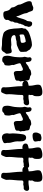

<svg xmlns="http://www.w3.org/2000/svg" viewBox="1281 -2027 762 3364"><g transform="rotate(90 1662.0 -345.0)"><path d="M450.2 -460.9Q449.2 -454.1 445.8 -448.7Q442.4 -443.4 440.9 -436Q438 -426.8 438.7 -418.2Q439.5 -409.7 437 -404.8Q434.1 -396 425.8 -387.7Q417.5 -379.4 413.1 -368.2Q410.6 -363.3 410.2 -356.4Q409.7 -349.6 407.2 -342.8Q404.8 -338.4 401.6 -334Q398.4 -329.6 397 -325.2Q395.5 -318.8 396 -311Q396.5 -303.2 394 -296.9Q391.1 -288.6 385.7 -281.5Q380.4 -274.4 378.9 -266.1Q376.5 -256.8 377 -246.3Q377.4 -235.8 376 -226.1Q375 -220.7 371.6 -214.8Q368.2 -209 365 -203.1Q361.8 -197.3 359.1 -191.4Q356.4 -185.5 356.9 -180.2Q356.9 -176.3 357.4 -172.6Q357.9 -168.9 357.9 -166Q357.9 -157.7 353.3 -149.4Q348.6 -141.1 343 -132.8Q337.4 -124.5 332.8 -116.2Q328.1 -107.9 328.1 -99.1Q328.1 -92.8 329.1 -88.1Q330.1 -83.5 330.1 -79.1Q330.1 -74.2 326.4 -64.7Q322.8 -55.2 312 -45.7Q301.3 -36.1 281.5 -29.1Q261.7 -22 230 -22Q205.1 -22 194.3 -28.8Q183.6 -35.6 179.2 -48.1Q174.8 -60.5 171.9 -77.6Q168.9 -94.7 159.2 -115.2Q153.8 -126 147 -133.1Q140.1 -140.1 133.5 -145.5Q127 -150.9 121.3 -155.8Q115.7 -160.6 112.8 -167Q111.3 -169.9 110.6 -174.8Q109.9 -179.7 109.1 -185.5Q108.4 -191.4 107.2 -197.8Q106 -204.1 104 -210Q99.6 -220.2 93.8 -230.5Q87.9 -240.7 82 -250.2Q76.2 -259.8 71 -268.3Q65.9 -276.9 64 -284.2Q61 -292.5 61 -302Q61 -311.5 58.1 -321.8Q52.7 -338.9 43 -358.2Q33.2 -377.4 23.7 -397.9Q14.2 -418.5 7.3 -439.2Q0.5 -460 1 -480Q1 -490.7 4.4 -500Q7.8 -509.3 17.1 -516.1Q22.5 -520 35.4 -521.2Q48.3 -522.5 64 -527.8Q79.6 -532.7 92 -539.8Q104.5 -546.9 115.2 -546.9Q139.6 -546.9 151.6 -542Q163.6 -537.1 169.4 -527.6Q175.3 -518.1 179 -503.7Q182.6 -489.3 189.9 -470.2Q193.8 -461.9 199.5 -453.1Q205.1 -444.3 209 -433.1Q211.9 -422.4 212.9 -410.2Q213.9 -397.9 217.8 -386.2Q224.6 -365.2 231.9 -349.4Q239.3 -333.5 245.8 -318.4Q252.4 -303.2 258.3 -286.6Q264.2 -270 268.1 -247.1Q279.8 -264.2 287.4 -285.4Q294.9 -306.6 301.5 -329.3Q308.1 -352.1 314.9 -374.5Q321.8 -397 332 -417Q335.9 -423.8 340.8 -429.9Q345.7 -436 348.1 -441.9Q351.6 -453.1 352.1 -468Q352.5 -482.9 355.7 -496.1Q358.9 -509.3 367.4 -518.6Q376 -527.8 396 -527.8Q407.7 -527.8 417.5 -523.2Q427.2 -518.6 434.6 -510.7Q441.9 -502.9 446 -492.2Q450.2 -481.4 450.2 -469.2Z M918 -117.2Q918.9 -107.4 920.2 -99.1Q921.4 -90.8 921.4 -84Q921.4 -76.2 920.4 -72.3Q919.4 -68.4 917.2 -65.4Q915 -62.5 911.4 -59.1Q907.7 -55.7 902.3 -48.8Q896.5 -39.6 890.9 -29.3Q885.3 -19 877.7 -10.7Q870.1 -2.4 860.1 3.2Q850.1 8.8 835.9 8.8Q827.1 8.8 817.1 7.6Q807.1 6.3 797.1 4.9Q787.1 3.4 777.6 2.2Q768.1 1 760.3 1Q726.6 1 692.1 -0.2Q657.7 -1.5 627 -8.8Q616.7 -11.7 605.5 -13.9Q594.2 -16.1 583 -19Q571.8 -22 561.5 -26.1Q551.3 -30.3 543.9 -36.1Q522.9 -57.1 510.5 -82Q498 -106.9 491 -138.2Q483.9 -169.4 481 -207.5Q478 -245.6 476.1 -293Q475.1 -309.6 472.7 -324.7Q470.2 -339.8 470.2 -348.1Q470.2 -352.1 473.9 -360.4Q477.5 -368.7 479 -376Q481.4 -386.7 481.2 -397.2Q481 -407.7 481.9 -410.2Q483.4 -413.6 488 -418.2Q492.7 -422.9 498.3 -428.2Q503.9 -433.6 509.5 -439.2Q515.1 -444.8 519 -450.2Q522.5 -455.1 535.9 -462.2Q549.3 -469.2 569.3 -477.5Q589.4 -485.8 614.3 -493.9Q639.2 -502 665.3 -508.5Q691.4 -515.1 717.5 -519.3Q743.7 -523.4 766.1 -523.9Q775.4 -523.9 786.9 -520.5Q798.3 -517.1 809.8 -511.5Q821.3 -505.9 832 -498.5Q842.8 -491.2 850.1 -483.9Q854 -480 857.4 -470.9Q860.8 -461.9 865.2 -456.1Q876 -442.4 880.1 -435.5Q884.3 -428.7 885.5 -423.3Q886.7 -418 886.2 -411.6Q885.7 -405.3 887.2 -392.1Q888.2 -381.8 888.7 -375Q889.2 -368.2 889.2 -362.3Q889.2 -356.4 889.2 -351.1Q889.2 -345.7 889.2 -338.9Q889.2 -324.7 881.8 -315.9Q874.5 -307.1 861.8 -299.8Q849.1 -292.5 831.3 -285.6Q813.5 -278.8 793 -269Q775.9 -260.7 756.3 -257.3Q736.8 -253.9 720.2 -253.9Q717.8 -253.9 716.3 -253.9Q714.8 -253.9 712.4 -254.9Q709 -255.4 700.7 -252.9Q692.4 -250.5 681.6 -247.3Q670.9 -244.1 658.4 -241.5Q646 -238.8 634.3 -238.8Q626.5 -238.8 619.4 -236.6Q612.3 -234.4 606.9 -231Q601.6 -227.5 598.4 -224.1Q595.2 -220.7 595.2 -217.8Q595.2 -200.7 601.3 -190.4Q607.4 -180.2 614.7 -174.8Q623.5 -168.5 634.3 -166Q646.5 -160.6 657.7 -158.9Q668.9 -157.2 680.2 -157.2Q698.7 -157.2 719 -160.2Q739.3 -163.1 765.1 -163.1Q777.3 -163.1 785.9 -160.2Q794.4 -157.2 804.2 -157.2Q814.5 -157.2 824.7 -159.2Q835 -161.1 844.2 -163.6Q853.5 -166 862.1 -168Q870.6 -169.9 877.9 -169.9Q897 -169.9 905.5 -157Q914.1 -144 918 -117.2ZM729 -341.8Q730 -344.2 730.5 -347.2Q731 -350.1 731 -353Q731 -367.7 728.3 -379.2Q725.6 -390.6 721.9 -398.7Q718.3 -406.7 713.9 -410.9Q709.5 -415 706.1 -415Q696.8 -415 678.2 -411.4Q659.7 -407.7 640.6 -402.3Q621.6 -397 606.2 -390.6Q590.8 -384.3 587.4 -378.9Q585 -375 584 -367.4Q583 -359.9 583 -350.1Q583 -329.6 585.7 -318.4Q588.4 -307.1 595.2 -307.1Q599.6 -307.1 605 -308.6Q610.4 -310.1 615.5 -311.8Q620.6 -313.5 624.8 -314.9Q628.9 -316.4 631.3 -316.9Q642.1 -318.8 657.7 -319.8Q673.3 -320.8 688.2 -323Q703.1 -325.2 714.6 -329.3Q726.1 -333.5 729 -341.8Z M1407.2 -321.8Q1406.7 -316.9 1404.5 -313.7Q1402.3 -310.5 1399.7 -306.4Q1397 -302.2 1395 -296.4Q1393.1 -290.5 1393.1 -280.8Q1393.1 -276.9 1393.6 -273.9Q1394 -271 1394 -267.1Q1394 -252.4 1387.5 -244.4Q1380.9 -236.3 1369.9 -231.4Q1358.9 -226.6 1344.2 -223.9Q1329.6 -221.2 1314 -216.8Q1302.7 -213.9 1290 -210Q1277.3 -206.1 1265.1 -206.1Q1244.6 -206.1 1236.1 -217.8Q1227.5 -229.5 1225.1 -247.3Q1222.7 -265.1 1223.6 -285.6Q1224.6 -306.2 1223.4 -324Q1222.2 -341.8 1216.1 -353.5Q1210 -365.2 1193.4 -365.2Q1186.5 -365.2 1179.2 -362.8Q1171.9 -360.4 1165.3 -357.2Q1158.7 -354 1153.1 -350.8Q1147.5 -347.7 1144 -346.2Q1136.7 -342.8 1127.2 -339.1Q1117.7 -335.4 1108.9 -331.3Q1100.1 -327.1 1094 -322Q1087.9 -316.9 1087.9 -310.1Q1087.9 -298.8 1093 -281.5Q1098.1 -264.2 1104 -246.8Q1109.9 -229.5 1115 -216.1Q1120.1 -202.6 1120.1 -199.2Q1120.1 -195.8 1118.7 -192.6Q1117.2 -189.5 1117.2 -185.1Q1117.2 -178.2 1118.9 -170.4Q1120.6 -162.6 1122.8 -154.1Q1125 -145.5 1127 -136.5Q1128.9 -127.4 1128.9 -118.2Q1128.9 -115.2 1128.4 -105.7Q1127.9 -96.2 1127 -85.2Q1126 -74.2 1124.3 -64.2Q1122.6 -54.2 1120.1 -49.8Q1117.7 -45.9 1114.3 -43.9Q1110.8 -42 1106.9 -40.8Q1103 -39.6 1098.6 -38.3Q1094.2 -37.1 1089.4 -34.2Q1078.6 -27.3 1073.7 -21.7Q1068.8 -16.1 1064.2 -12Q1059.6 -7.8 1052.5 -5.4Q1045.4 -2.9 1030.3 -2.9Q1009.3 -2.9 995.1 -8.1Q981 -13.2 972.2 -24.2Q963.4 -35.2 959.7 -52.2Q956.1 -69.3 956.1 -92.8Q956.1 -108.9 958.7 -124.8Q961.4 -140.6 965.1 -156.7Q968.8 -172.9 972.4 -189.2Q976.1 -205.6 978 -223.1Q980.5 -246.6 982.2 -273.7Q983.9 -300.8 983.9 -324.2Q983.9 -343.8 981 -368.2Q980 -374 977.5 -379.9Q975.1 -385.7 975.1 -391.1Q975.1 -398.4 976.8 -406.7Q978.5 -415 980.7 -423.3Q982.9 -431.6 984.9 -440.2Q986.8 -448.7 987.3 -457Q987.3 -465.3 985.1 -470.5Q982.9 -475.6 982.9 -481Q982.9 -494.6 988.3 -502.2Q993.7 -509.8 999.5 -512.9Q1005.4 -516.1 1009.8 -516.6Q1014.2 -517.1 1012.2 -517.1Q1030.8 -517.1 1041.3 -509.5Q1051.8 -502 1056.9 -490.7Q1062 -479.5 1063.5 -466.6Q1064.9 -453.6 1065.9 -442.4Q1066.9 -431.2 1068.6 -423.6Q1070.3 -416 1076.2 -416Q1080.1 -416 1086.2 -419.4Q1092.3 -422.9 1097.7 -426.8Q1103 -430.7 1106 -433.3Q1108.9 -436 1106.9 -434.1L1106 -433.1Q1106.4 -433.1 1106.9 -433.6Q1108.4 -435.1 1110.4 -436Q1108.4 -435.1 1108.4 -435.1H1107.9Q1114.3 -439.9 1120.6 -444.8Q1126 -448.7 1132.3 -453.4Q1138.7 -458 1144 -460.9Q1152.3 -466.3 1162.6 -468.5Q1172.9 -470.7 1181.2 -476.1Q1188.5 -481.4 1195.8 -487.8Q1203.1 -494.1 1209 -498Q1214.8 -500.5 1223.4 -502.9Q1231.9 -505.4 1241.7 -507.1Q1251.5 -508.8 1260.7 -510Q1270 -511.2 1277.3 -511.2Q1284.2 -511.2 1289.1 -509Q1293.9 -506.8 1298.3 -503.4Q1302.7 -500 1307.9 -496.6Q1313 -493.2 1320.3 -491.2Q1329.6 -488.3 1341.8 -487.1Q1354 -485.8 1364.5 -481.4Q1375 -477.1 1382.3 -467Q1389.6 -457 1389.2 -436Q1389.2 -426.8 1391.1 -419.4Q1393.1 -412.1 1395.3 -406.2Q1397.5 -400.4 1399.4 -395Q1401.4 -389.6 1401.4 -383.8Q1401.4 -378.4 1400.6 -372.3Q1399.9 -366.2 1399.9 -359.9Q1399.9 -350.1 1403.6 -339.1Q1407.2 -328.1 1407.2 -321.8Z M1804.2 -470.2Q1825.2 -458 1825.2 -434.1Q1825.2 -425.3 1821.8 -415.8Q1818.4 -406.2 1812.3 -397.9Q1806.2 -389.6 1797.4 -384.3Q1788.6 -378.9 1778.3 -378.9Q1773.4 -378.9 1768.6 -379.4Q1763.7 -379.9 1759.3 -379.9Q1752 -379.9 1744.6 -378.4Q1737.3 -377 1730.7 -375.5Q1724.1 -374 1718.8 -372.6Q1713.4 -371.1 1710 -371.1Q1702.6 -371.1 1694.1 -372.6Q1685.5 -374 1677.2 -374Q1663.6 -374 1656.5 -371.1Q1649.4 -368.2 1646.5 -361.8Q1643.6 -355.5 1643.3 -345.5Q1643.1 -335.4 1643.1 -321.8Q1643.1 -298.8 1641.1 -273.4Q1639.2 -248 1636.7 -222.4Q1634.3 -196.8 1632.3 -172.1Q1630.4 -147.5 1630.4 -127Q1630.4 -114.3 1631.3 -103Q1632.3 -91.8 1632.3 -81.1Q1632.3 -78.1 1631.8 -74.5Q1631.3 -70.8 1631.3 -67.9Q1630.4 -64.5 1626.2 -52.7Q1622.1 -41 1616.2 -27.3Q1610.4 -13.7 1604.2 -2.2Q1598.1 9.3 1594.2 12.2Q1590.3 14.6 1584.7 15.4Q1579.1 16.1 1572.3 16.1Q1539.1 16.1 1523.7 5.6Q1508.3 -4.9 1508.3 -26.9Q1508.3 -36.1 1509.3 -45.9Q1510.3 -55.7 1510.3 -64Q1510.3 -91.3 1507.1 -125Q1503.9 -158.7 1499.8 -196.5Q1495.6 -234.4 1492.4 -275.4Q1489.3 -316.4 1489.3 -358.9Q1475.1 -356 1463.4 -356Q1449.2 -356 1437 -359.6Q1424.8 -363.3 1415.8 -370.4Q1406.7 -377.4 1401.4 -387.7Q1396 -397.9 1396 -411.1Q1396 -427.7 1403.3 -437.3Q1410.6 -446.8 1422.6 -451.9Q1434.6 -457 1450.2 -460Q1465.8 -462.9 1482.4 -466.8V-484.9Q1482.4 -506.8 1479.5 -525.9Q1476.6 -544.9 1472.9 -562.3Q1469.2 -579.6 1466.3 -595.5Q1463.4 -611.3 1463.4 -627Q1463.4 -642.1 1465.6 -652.3Q1467.8 -662.6 1473.1 -669.7Q1478.5 -676.8 1487.5 -681.9Q1496.6 -687 1510.3 -691.9Q1516.1 -694.3 1525.4 -696.8Q1534.7 -699.2 1545.7 -701.4Q1556.6 -703.6 1568.6 -704.8Q1580.6 -706.1 1592.3 -706.1Q1606 -706.1 1619.1 -703.9Q1632.3 -701.7 1642.8 -693.6Q1653.3 -685.5 1659.7 -669.4Q1666 -653.3 1666 -625Q1666 -609.9 1665.3 -594.2Q1664.6 -578.6 1662.1 -568.8Q1660.6 -562.5 1657.2 -556.6Q1653.8 -550.8 1650.6 -545.4Q1647.5 -540 1645 -534.9Q1642.6 -529.8 1643.1 -524.9Q1643.1 -519.5 1644.5 -511.5Q1646 -503.4 1646 -498Q1646 -490.2 1643.1 -484.4Q1640.1 -478.5 1640.1 -473.1Q1640.1 -466.3 1647.7 -464.6Q1655.3 -462.9 1669.4 -462.9Q1689.5 -462.9 1704.6 -464.6Q1719.7 -466.3 1732.7 -468.5Q1745.6 -470.7 1757.3 -472.4Q1769 -474.1 1782.2 -474.1Q1788.1 -474.1 1793.9 -473.4Q1799.8 -472.7 1804.2 -470.2Z M2283.2 -321.8Q2282.7 -316.9 2280.5 -313.7Q2278.3 -310.5 2275.6 -306.4Q2272.9 -302.2 2271 -296.4Q2269 -290.5 2269 -280.8Q2269 -276.9 2269.5 -273.9Q2270 -271 2270 -267.1Q2270 -252.4 2263.4 -244.4Q2256.8 -236.3 2245.8 -231.4Q2234.9 -226.6 2220.2 -223.9Q2205.6 -221.2 2189.9 -216.8Q2178.7 -213.9 2166 -210Q2153.3 -206.1 2141.1 -206.1Q2120.6 -206.1 2112.1 -217.8Q2103.5 -229.5 2101.1 -247.3Q2098.6 -265.1 2099.6 -285.6Q2100.6 -306.2 2099.4 -324Q2098.1 -341.8 2092 -353.5Q2085.9 -365.2 2069.3 -365.2Q2062.5 -365.2 2055.2 -362.8Q2047.9 -360.4 2041.3 -357.2Q2034.7 -354 2029.1 -350.8Q2023.4 -347.7 2020 -346.2Q2012.7 -342.8 2003.2 -339.1Q1993.7 -335.4 1984.9 -331.3Q1976.1 -327.1 1970 -322Q1963.9 -316.9 1963.9 -310.1Q1963.9 -298.8 1969 -281.5Q1974.1 -264.2 1980 -246.8Q1985.8 -229.5 1991 -216.1Q1996.1 -202.6 1996.1 -199.2Q1996.1 -195.8 1994.6 -192.6Q1993.2 -189.5 1993.2 -185.1Q1993.2 -178.2 1994.9 -170.4Q1996.6 -162.6 1998.8 -154.1Q2001 -145.5 2002.9 -136.5Q2004.9 -127.4 2004.9 -118.2Q2004.9 -115.2 2004.4 -105.7Q2003.9 -96.2 2002.9 -85.2Q2002 -74.2 2000.2 -64.2Q1998.5 -54.2 1996.1 -49.8Q1993.7 -45.9 1990.2 -43.9Q1986.8 -42 1982.9 -40.8Q1979 -39.6 1974.6 -38.3Q1970.2 -37.1 1965.3 -34.2Q1954.6 -27.3 1949.7 -21.7Q1944.8 -16.1 1940.2 -12Q1935.5 -7.8 1928.5 -5.4Q1921.4 -2.9 1906.2 -2.9Q1885.3 -2.9 1871.1 -8.1Q1856.9 -13.2 1848.1 -24.2Q1839.4 -35.2 1835.7 -52.2Q1832 -69.3 1832 -92.8Q1832 -108.9 1834.7 -124.8Q1837.4 -140.6 1841.1 -156.7Q1844.7 -172.9 1848.4 -189.2Q1852.1 -205.6 1854 -223.1Q1856.4 -246.6 1858.2 -273.7Q1859.9 -300.8 1859.9 -324.2Q1859.9 -343.8 1856.9 -368.2Q1856 -374 1853.5 -379.9Q1851.1 -385.7 1851.1 -391.1Q1851.1 -398.4 1852.8 -406.7Q1854.5 -415 1856.7 -423.3Q1858.9 -431.6 1860.8 -440.2Q1862.8 -448.7 1863.3 -457Q1863.3 -465.3 1861.1 -470.5Q1858.9 -475.6 1858.9 -481Q1858.9 -494.6 1864.3 -502.2Q1869.6 -509.8 1875.5 -512.9Q1881.3 -516.1 1885.7 -516.6Q1890.1 -517.1 1888.2 -517.1Q1906.7 -517.1 1917.2 -509.5Q1927.7 -502 1932.9 -490.7Q1938 -479.5 1939.5 -466.6Q1940.9 -453.6 1941.9 -442.4Q1942.9 -431.2 1944.6 -423.6Q1946.3 -416 1952.1 -416Q1956.1 -416 1962.2 -419.4Q1968.3 -422.9 1973.6 -426.8Q1979 -430.7 1981.9 -433.3Q1984.9 -436 1982.9 -434.1L1981.9 -433.1Q1982.4 -433.1 1982.9 -433.6Q1984.4 -435.1 1986.3 -436Q1984.4 -435.1 1984.4 -435.1H1983.9Q1990.2 -439.9 1996.6 -444.8Q2002 -448.7 2008.3 -453.4Q2014.6 -458 2020 -460.9Q2028.3 -466.3 2038.6 -468.5Q2048.8 -470.7 2057.1 -476.1Q2064.5 -481.4 2071.8 -487.8Q2079.1 -494.1 2085 -498Q2090.8 -500.5 2099.4 -502.9Q2107.9 -505.4 2117.7 -507.1Q2127.4 -508.8 2136.7 -510Q2146 -511.2 2153.3 -511.2Q2160.2 -511.2 2165 -509Q2169.9 -506.8 2174.3 -503.4Q2178.7 -500 2183.8 -496.6Q2189 -493.2 2196.3 -491.2Q2205.6 -488.3 2217.8 -487.1Q2230 -485.8 2240.5 -481.4Q2251 -477.1 2258.3 -467Q2265.6 -457 2265.1 -436Q2265.1 -426.8 2267.1 -419.4Q2269 -412.1 2271.2 -406.2Q2273.4 -400.4 2275.4 -395Q2277.3 -389.6 2277.3 -383.8Q2277.3 -378.4 2276.6 -372.3Q2275.9 -366.2 2275.9 -359.9Q2275.9 -350.1 2279.5 -339.1Q2283.2 -328.1 2283.2 -321.8Z M2457 -568.8Q2453.1 -558.6 2441.9 -552Q2430.7 -545.4 2415.8 -541.5Q2400.9 -537.6 2384.3 -535.9Q2367.7 -534.2 2353 -534.2Q2327.6 -534.2 2314.5 -546.9Q2301.3 -559.6 2301.3 -594.2Q2301.3 -607.9 2305.4 -619.6Q2309.6 -631.3 2314.2 -641.1Q2318.8 -650.9 2323 -658.2Q2327.1 -665.5 2327.1 -670.9Q2333 -675.3 2343.5 -679Q2354 -682.6 2364.7 -685.3Q2375.5 -688 2384.3 -689.5Q2393.1 -690.9 2396 -690.9Q2420.9 -690.9 2437 -682.1Q2453.1 -673.3 2453.1 -662.1Q2453.1 -656.7 2452.1 -650.6Q2451.2 -644.5 2451.2 -640.1Q2452.1 -627.4 2456.1 -612.1Q2460 -596.7 2460 -584Q2460 -575.2 2457 -568.8ZM2485.4 -34.2Q2481.4 -28.3 2469.5 -21.7Q2457.5 -15.1 2442.4 -9.5Q2427.2 -3.9 2411.9 -0.5Q2396.5 2.9 2386.2 2.9Q2367.2 1 2354 -5.9Q2340.8 -12.7 2332.5 -24.4Q2324.2 -36.1 2320.3 -51.8Q2316.4 -67.4 2314.9 -86.9Q2314.9 -96.7 2318.1 -106.7Q2321.3 -116.7 2321.3 -128.9Q2321.3 -142.6 2319.3 -156.5Q2317.4 -170.4 2317.4 -184.1Q2317.4 -195.3 2318.1 -212.9Q2318.8 -230.5 2320.3 -251Q2321.8 -271.5 2324 -293Q2326.2 -314.5 2328.6 -333.5Q2331.1 -352.5 2334 -367.4Q2336.9 -382.3 2340.3 -389.2Q2348.6 -406.2 2361.3 -414.1Q2374 -421.9 2389.2 -421.9Q2408.7 -421.9 2421.9 -414.1Q2435.1 -406.2 2443.1 -391.6Q2451.2 -377 2454.6 -356.2Q2458 -335.4 2458 -310.1Q2458 -298.8 2457 -288.1Q2456.1 -277.3 2456.1 -267.1Q2456.1 -246.6 2460.2 -226.6Q2464.4 -206.5 2469.5 -188Q2474.6 -169.4 2479 -152.3Q2483.4 -135.3 2483.4 -121.1Q2483.4 -116.7 2482.9 -111.1Q2482.4 -105.5 2482.4 -101.1Q2482.4 -83 2485.8 -71.5Q2489.3 -60.1 2489.3 -50.8Q2489.3 -42 2485.4 -34.2Z M2903.3 -470.2Q2924.3 -458 2924.3 -434.1Q2924.3 -425.3 2920.9 -415.8Q2917.5 -406.2 2911.4 -397.9Q2905.3 -389.6 2896.5 -384.3Q2887.7 -378.9 2877.4 -378.9Q2872.6 -378.9 2867.7 -379.4Q2862.8 -379.9 2858.4 -379.9Q2851.1 -379.9 2843.8 -378.4Q2836.4 -377 2829.8 -375.5Q2823.2 -374 2817.9 -372.6Q2812.5 -371.1 2809.1 -371.1Q2801.8 -371.1 2793.2 -372.6Q2784.7 -374 2776.4 -374Q2762.7 -374 2755.6 -371.1Q2748.5 -368.2 2745.6 -361.8Q2742.7 -355.5 2742.4 -345.5Q2742.2 -335.4 2742.2 -321.8Q2742.2 -298.8 2740.2 -273.4Q2738.3 -248 2735.8 -222.4Q2733.4 -196.8 2731.4 -172.1Q2729.5 -147.5 2729.5 -127Q2729.5 -114.3 2730.5 -103Q2731.4 -91.8 2731.4 -81.1Q2731.4 -78.1 2731 -74.5Q2730.5 -70.8 2730.5 -67.9Q2729.5 -64.5 2725.3 -52.7Q2721.2 -41 2715.3 -27.3Q2709.5 -13.7 2703.4 -2.2Q2697.3 9.3 2693.4 12.2Q2689.5 14.6 2683.8 15.4Q2678.2 16.1 2671.4 16.1Q2638.2 16.1 2622.8 5.6Q2607.4 -4.9 2607.4 -26.9Q2607.4 -36.1 2608.4 -45.9Q2609.4 -55.7 2609.4 -64Q2609.4 -91.3 2606.2 -125Q2603 -158.7 2598.9 -196.5Q2594.7 -234.4 2591.6 -275.4Q2588.4 -316.4 2588.4 -358.9Q2574.2 -356 2562.5 -356Q2548.3 -356 2536.1 -359.6Q2523.9 -363.3 2514.9 -370.4Q2505.9 -377.4 2500.5 -387.7Q2495.1 -397.9 2495.1 -411.1Q2495.1 -427.7 2502.4 -437.3Q2509.8 -446.8 2521.7 -451.9Q2533.7 -457 2549.3 -460Q2564.9 -462.9 2581.5 -466.8V-484.9Q2581.5 -506.8 2578.6 -525.9Q2575.7 -544.9 2572 -562.3Q2568.4 -579.6 2565.4 -595.5Q2562.5 -611.3 2562.5 -627Q2562.5 -642.1 2564.7 -652.3Q2566.9 -662.6 2572.3 -669.7Q2577.6 -676.8 2586.7 -681.9Q2595.7 -687 2609.4 -691.9Q2615.2 -694.3 2624.5 -696.8Q2633.8 -699.2 2644.8 -701.4Q2655.8 -703.6 2667.7 -704.8Q2679.7 -706.1 2691.4 -706.1Q2705.1 -706.1 2718.3 -703.9Q2731.4 -701.7 2741.9 -693.6Q2752.4 -685.5 2758.8 -669.4Q2765.1 -653.3 2765.1 -625Q2765.1 -609.9 2764.4 -594.2Q2763.7 -578.6 2761.2 -568.8Q2759.8 -562.5 2756.3 -556.6Q2752.9 -550.8 2749.8 -545.4Q2746.6 -540 2744.1 -534.9Q2741.7 -529.8 2742.2 -524.9Q2742.2 -519.5 2743.7 -511.5Q2745.1 -503.4 2745.1 -498Q2745.1 -490.2 2742.2 -484.4Q2739.3 -478.5 2739.3 -473.1Q2739.3 -466.3 2746.8 -464.6Q2754.4 -462.9 2768.6 -462.9Q2788.6 -462.9 2803.7 -464.6Q2818.8 -466.3 2831.8 -468.5Q2844.7 -470.7 2856.4 -472.4Q2868.2 -474.1 2881.3 -474.1Q2887.2 -474.1 2893.1 -473.4Q2898.9 -472.7 2903.3 -470.2Z M3303.2 -470.2Q3324.2 -458 3324.2 -434.1Q3324.2 -425.3 3320.8 -415.8Q3317.4 -406.2 3311.3 -397.9Q3305.2 -389.6 3296.4 -384.3Q3287.6 -378.9 3277.3 -378.9Q3272.5 -378.9 3267.6 -379.4Q3262.7 -379.9 3258.3 -379.9Q3251 -379.9 3243.7 -378.4Q3236.3 -377 3229.7 -375.5Q3223.1 -374 3217.8 -372.6Q3212.4 -371.1 3209 -371.1Q3201.7 -371.1 3193.1 -372.6Q3184.6 -374 3176.3 -374Q3162.6 -374 3155.5 -371.1Q3148.4 -368.2 3145.5 -361.8Q3142.6 -355.5 3142.3 -345.5Q3142.1 -335.4 3142.1 -321.8Q3142.1 -298.8 3140.1 -273.4Q3138.2 -248 3135.7 -222.4Q3133.3 -196.8 3131.3 -172.1Q3129.4 -147.5 3129.4 -127Q3129.4 -114.3 3130.4 -103Q3131.3 -91.8 3131.3 -81.1Q3131.3 -78.1 3130.9 -74.5Q3130.4 -70.8 3130.4 -67.9Q3129.4 -64.5 3125.2 -52.7Q3121.1 -41 3115.2 -27.3Q3109.4 -13.7 3103.3 -2.2Q3097.2 9.3 3093.3 12.2Q3089.4 14.6 3083.7 15.4Q3078.1 16.1 3071.3 16.1Q3038.1 16.1 3022.7 5.6Q3007.3 -4.9 3007.3 -26.9Q3007.3 -36.1 3008.3 -45.9Q3009.3 -55.7 3009.3 -64Q3009.3 -91.3 3006.1 -125Q3002.9 -158.7 2998.8 -196.5Q2994.6 -234.4 2991.5 -275.4Q2988.3 -316.4 2988.3 -358.9Q2974.1 -356 2962.4 -356Q2948.2 -356 2936 -359.6Q2923.8 -363.3 2914.8 -370.4Q2905.8 -377.4 2900.4 -387.7Q2895 -397.9 2895 -411.1Q2895 -427.7 2902.3 -437.3Q2909.7 -446.8 2921.6 -451.9Q2933.6 -457 2949.2 -460Q2964.8 -462.9 2981.4 -466.8V-484.9Q2981.4 -506.8 2978.5 -525.9Q2975.6 -544.9 2971.9 -562.3Q2968.3 -579.6 2965.3 -595.5Q2962.4 -611.3 2962.4 -627Q2962.4 -642.1 2964.6 -652.3Q2966.8 -662.6 2972.2 -669.7Q2977.5 -676.8 2986.6 -681.9Q2995.6 -687 3009.3 -691.9Q3015.1 -694.3 3024.4 -696.8Q3033.7 -699.2 3044.7 -701.4Q3055.7 -703.6 3067.6 -704.8Q3079.6 -706.1 3091.3 -706.1Q3105 -706.1 3118.2 -703.9Q3131.3 -701.7 3141.8 -693.6Q3152.3 -685.5 3158.7 -669.4Q3165 -653.3 3165 -625Q3165 -609.9 3164.3 -594.2Q3163.6 -578.6 3161.1 -568.8Q3159.7 -562.5 3156.2 -556.6Q3152.8 -550.8 3149.7 -545.4Q3146.5 -540 3144 -534.9Q3141.6 -529.8 3142.1 -524.9Q3142.1 -519.5 3143.6 -511.5Q3145 -503.4 3145 -498Q3145 -490.2 3142.1 -484.4Q3139.2 -478.5 3139.2 -473.1Q3139.2 -466.3 3146.7 -464.6Q3154.3 -462.9 3168.5 -462.9Q3188.5 -462.9 3203.6 -464.6Q3218.8 -466.3 3231.7 -468.5Q3244.6 -470.7 3256.3 -472.4Q3268.1 -474.1 3281.2 -474.1Q3287.1 -474.1 3293 -473.4Q3298.8 -472.7 3303.2 -470.2Z"/></g></svg>

Font: Freckle Face
Style: Regular
Weight: 400
Designer: Astigmatic (AOETI)
Foundry: Astigmatic (AOETI)
Version: Version 1.000